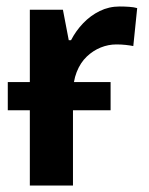

<svg xmlns="http://www.w3.org/2000/svg" viewBox="-20 -572 458 592"><path d="M321 -319V-232H4V-319ZM349 -552Q363 -552 378 -551Q393 -550 403 -547L391 -430Q381 -432 367.5 -433.5Q354 -435 339 -435Q314 -435 290.5 -425.5Q267 -416 247.5 -397.5Q228 -379 216.5 -350Q205 -321 205 -281V0H72V-542H174L192 -448H199Q214 -477 236.5 -500.5Q259 -524 287.5 -538Q316 -552 349 -552Z"/></svg>

Font: Noto Sans Display SemiBold
Style: Regular
Weight: 600
Designer: Monotype Design Team
Foundry: Monotype Imaging Inc.
Version: Version 2.003